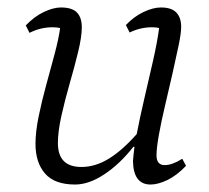

<svg xmlns="http://www.w3.org/2000/svg" viewBox="-20 -482 559 514"><path d="M181 12Q126 12 100.5 -17.5Q75 -47 75 -97Q75 -129 83.5 -170.5Q92 -212 104 -255.5Q116 -299 126.5 -338.5Q137 -378 141 -407Q132 -409 121 -409Q88 -409 59 -394L49 -414Q72 -438 97.5 -450Q123 -462 143 -462Q173 -462 186 -448.5Q199 -435 199 -409Q199 -384 189.5 -344.5Q180 -305 167 -260Q154 -215 144.5 -172.5Q135 -130 135 -99Q135 -35 198 -35Q235 -35 271 -57Q307 -79 346 -123Q354 -165 366 -216.5Q378 -268 389.5 -318.5Q401 -369 406 -407Q398 -409 387 -409Q356 -409 327 -395L317 -415Q339 -438 364.5 -450Q390 -462 411 -462Q439 -462 452 -448.5Q465 -435 465 -410Q465 -393 458 -359.5Q451 -326 441.5 -284Q432 -242 422 -200Q412 -158 405.5 -122Q399 -86 399 -66Q399 -40 421 -40Q441 -40 468 -57L478 -38Q453 -12 428 0Q403 12 383 12Q337 12 336 -51Q337 -65 340 -89H337Q301 -43 259.5 -15.5Q218 12 181 12Z"/></svg>

Font: Petrona Light
Style: Italic
Weight: 300
Italic angle: -9°
Designer: Ringo R. Seeber
Foundry: Ringo R. Seeber
Version: Version 2.001; ttfautohint (v1.8.3)